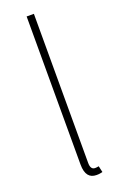

<svg xmlns="http://www.w3.org/2000/svg" viewBox="-156 -839 566 896"><g transform="rotate(-20 127.0 -390.5)"><path d="M159 13C174 13 180 11 189 9L182 -22C171 -20 167 -20 163 -20C149 -20 141 -31 141 -53V-794H105V-59C105 -8 125 13 159 13Z"/></g></svg>

Font: Noto Sans CJK KR Thin
Style: Regular
Weight: 250
Designer: Ryoko NISHIZUKA (kana & ideographs); Paul D. Hunt (Latin, Greek & Cyrillic); Wenlong ZHANG (bopomofo); Sandoll Communica
Foundry: Adobe Systems Incorporated
Version: Version 1.002;PS 1.002;hotconv 1.0.82;makeotf.lib2.5.63406